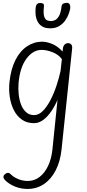

<svg xmlns="http://www.w3.org/2000/svg" viewBox="-20 -838 602 1322"><path d="M213 10Q164.5 10 130 -14.8Q95.5 -39.5 75 -80.5Q54.5 -121.5 47.2 -171.2Q40 -221 45 -271Q54.5 -362.5 86.5 -425Q118.5 -487.5 166.5 -519.2Q214.5 -551 270 -551Q301 -551 339.2 -535.5Q377.5 -520 410.5 -483L413.5 -506Q416 -524 426.2 -532.5Q436.5 -541 449 -541Q461.5 -541 470.2 -532Q479 -523 476.5 -502L404 189Q395.5 272.5 364 334Q332.5 395.5 282.8 429.2Q233 463 169 463Q125 463 84 446.8Q43 430.5 15.5 403Q2.5 389 3.5 378Q4.5 367 20 357Q28 351.5 36.8 352.2Q45.5 353 53.5 361.5Q74.5 382.5 105.8 395.2Q137 408 171.5 408Q217 408 252.8 380.2Q288.5 352.5 311.5 303.5Q334.5 254.5 341 191L376 -150.5Q359 -110 334.2 -73.2Q309.5 -36.5 279 -13.2Q248.5 10 213 10ZM108 -269Q104.5 -230 108.5 -190.5Q112.5 -151 125 -118.2Q137.5 -85.5 159.8 -65.5Q182 -45.5 214.5 -45.5Q247 -45.5 275.5 -74.5Q304 -103.5 327.8 -149.5Q351.5 -195.5 369 -248.5Q386.5 -301.5 397 -349.5L406 -431Q381.5 -463.5 340.8 -479Q300 -494.5 267 -494.5Q207.5 -494.5 162.8 -435Q118 -375.5 108 -269ZM325.5 -643Q290 -643 268.8 -657Q247.5 -671 237.2 -693Q227 -715 225 -739.2Q223 -763.5 225.5 -784Q228 -804 236 -810.8Q244 -817.5 255 -817.5Q269.5 -817.5 277 -812.8Q284.5 -808 282.5 -793.5Q277 -742.5 285 -721.8Q293 -701 307 -697Q321 -693 332.5 -693Q345 -693 359.5 -699.8Q374 -706.5 386.2 -727.8Q398.5 -749 403.5 -792.5Q405.5 -808 415.8 -813.2Q426 -818.5 438 -818.5Q455.5 -818.5 460.5 -806.8Q465.5 -795 463.5 -780.5Q461.5 -766.5 453.5 -743.5Q445.5 -720.5 429.5 -697.5Q413.5 -674.5 388 -658.8Q362.5 -643 325.5 -643Z"/></svg>

Font: Edu SA Hand Cursive
Style: Regular
Weight: 400
Designer: Tina and Corey Anderson, Eben Sorkin, Mirko Velimirovic
Foundry: Google for Education
Version: Version 2.000